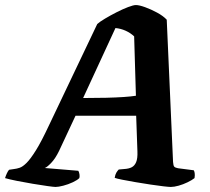

<svg xmlns="http://www.w3.org/2000/svg" viewBox="-63 -740 832 760"><path d="M157 0Q150 0 125 -3.5Q100 -7 67 -12.5Q34 -18 4 -24Q-26 -30 -43 -35Q-40 -45 -35.5 -54.5Q-31 -64 -27 -68L-7 -71Q3 -72 15 -76Q27 -80 42.5 -95.5Q58 -111 79.5 -145.5Q101 -180 130 -242L322 -645Q332 -654 353 -666.5Q374 -679 398.5 -691.5Q423 -704 444 -712Q465 -720 475 -720Q488 -720 511.5 -711.5Q535 -703 559 -690Q583 -677 597 -662L622 -99Q623 -84 627 -80Q631 -76 642 -74L704 -66Q706 -63 707.5 -55.5Q709 -48 707 -35Q697 -27 679.5 -18.5Q662 -10 644 -5Q626 0 613 0Q606 0 584 -2.5Q562 -5 532.5 -9.5Q503 -14 473.5 -19Q444 -24 421.5 -28.5Q399 -33 391 -36Q393 -49 397.5 -56.5Q402 -64 407 -69L429 -71Q447 -72 458.5 -78Q470 -84 476 -98.5Q482 -113 481 -140L476 -282H236L171 -143Q156 -112 139 -94.5Q122 -77 114 -75L247 -64Q250 -59 251.5 -50.5Q253 -42 251 -35Q243 -27 225 -18.5Q207 -10 187.5 -5Q168 0 157 0ZM266 -352Q317 -352 357 -353Q397 -354 426.5 -356Q456 -358 475 -361L468 -596Q453 -610 434 -618.5Q415 -627 394 -629Z"/></svg>

Font: Texturina Medium 12pt ExtraBold
Style: Italic
Weight: 800
Italic angle: -11°
Version: Version 1.002